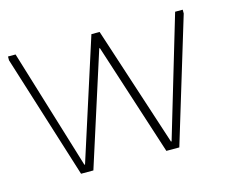

<svg xmlns="http://www.w3.org/2000/svg" viewBox="-67 -496 705 587"><g transform="rotate(-15 285.5 -202.0)"><path d="M123 0 0 -392V-404H24L140 -24H142L264 -404H290L414 -24H416L529 -404H553V-392L434 0H393L278 -356H276L162 0Z"/></g></svg>

Font: Darker Grotesque Light
Style: Regular
Weight: 300
Designer: Gabriel Lam
Foundry: TypeRant
Version: Version 1.000;gftools[0.9.28]